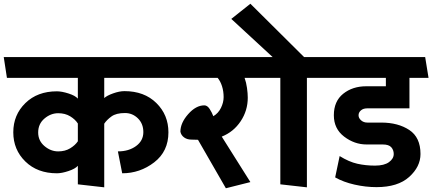

<svg xmlns="http://www.w3.org/2000/svg" viewBox="-31 -985 2310 1026"><path d="M273 -59Q169 -59 104.5 -122Q40 -185 40 -278Q40 -371 104.5 -434Q169 -497 273 -497Q299 -497 335 -485.5Q371 -474 385 -458V-569H6L-11 -680H899L915 -569H526V-461Q540 -474 573.5 -486Q607 -498 634 -498Q740 -498 804.5 -434.5Q869 -371 869 -278Q869 -176 793 -117.5Q717 -59 622 -59L599 -176Q657 -176 696 -204.5Q735 -233 735 -279Q735 -324 706 -352.5Q677 -381 637 -381Q590 -381 565 -363Q540 -345 526 -324V16L385 0V-99Q371 -83 335 -71Q299 -59 273 -59ZM173 -277Q173 -233 206.5 -204.5Q240 -176 280 -176Q317 -176 344 -192.5Q371 -209 385 -230V-325Q371 -347 344 -363.5Q317 -380 280 -380Q240 -380 206.5 -351.5Q173 -323 173 -277Z M1381 -569H1276Q1285 -544 1289 -514.5Q1293 -485 1293 -463Q1293 -394 1255 -337Q1217 -280 1154 -255L1307 -12L1176 21L1027 -238L992 -239Q969 -239 953 -250.5Q937 -262 933 -281Q933 -328 974.5 -375Q1016 -422 1061 -422Q1077 -422 1089.5 -402.5Q1102 -383 1109 -364Q1136 -380 1150 -409Q1164 -438 1164 -466Q1164 -497 1155.5 -524Q1147 -551 1132 -569H910L893 -680H1365Z M1467 0V-569H1376L1359 -680H1426L1205 -884L1307 -965L1594 -680H1702L1720 -569H1609V16Z M2259 -569H2157V-406H1931Q1910 -406 1897.5 -395Q1885 -384 1885 -369Q1885 -354 1898.5 -342Q1912 -330 1932 -330H2006Q2096 -330 2156 -290.5Q2216 -251 2216 -162Q2216 -94 2155.5 -39.5Q2095 15 1981 15Q1923 15 1863.5 1.5Q1804 -12 1760 -37L1784 -151Q1834 -120 1878.5 -110Q1923 -100 1973 -100Q2022 -100 2047.5 -118.5Q2073 -137 2073 -162Q2073 -183 2060 -198Q2047 -213 2014 -213H1928Q1863 -213 1808 -255Q1753 -297 1753 -369Q1753 -444 1803 -484Q1853 -524 1926 -524H2031V-569H1714L1697 -680H2241Z"/></svg>

Font: Palanquin
Style: Bold
Weight: 700
Designer: Pria Ravichandran
Version: Version 1.0.4